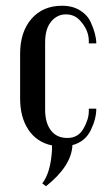

<svg xmlns="http://www.w3.org/2000/svg" viewBox="-20 -500 390 668"><path d="M315 -349H289V-357Q289 -396 258 -429Q239 -450 209 -450Q179 -450 158 -425Q137 -400 137 -352V-118Q137 -73 157 -46.5Q177 -20 214.5 -20Q252 -20 270.5 -52.5Q289 -85 289 -113V-122H315Q315 -86 295.5 -46.5Q276 -7 232 5Q229 77 140 148L127 138Q142 119 150.5 89Q159 59 161 19V6Q108 -5 79 -48.5Q50 -92 50 -157V-313Q50 -389 89.5 -434.5Q129 -480 196 -480Q233 -480 259 -463.5Q285 -447 296 -422Q315 -380 315 -349Z"/></svg>

Font: Trochut
Style: Regular
Weight: 400
Designer: Andreu Balius
Foundry: Andreu Balius
Version: Version 1.001